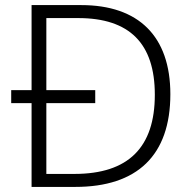

<svg xmlns="http://www.w3.org/2000/svg" viewBox="-20 -734 751 754"><path d="M299 -714H104V-380H24V-329H104V0H276C519 0 649 -124 649 -364C649 -592 524 -714 299 -714ZM287 -663C489 -663 588 -563 588 -362C588 -155 484 -51 272 -51H162V-329H354V-380H162V-663Z"/></svg>

Font: Noto Sans Kannada Light
Style: Regular
Weight: 300
Designer: Jelle Bosma - Monotype Design Team
Foundry: Monotype Imaging Inc.
Version: Version 2.005